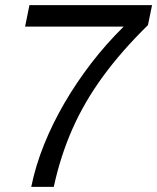

<svg xmlns="http://www.w3.org/2000/svg" viewBox="-20 -730 614 750"><path d="M102 0Q119 -83 152 -165Q185 -247 231.5 -327Q278 -407 336 -482.5Q394 -558 463 -626H78L95 -710H574L558 -632Q454 -530 381.5 -430.5Q309 -331 262.5 -225.5Q216 -120 190 0Z"/></svg>

Font: Geist
Style: Italic
Weight: 400
Italic angle: -12°
Designer: Basement.studio, Andrés Briganti, Mateo Zaragoza
Foundry: Basement.studio, Vercel, Andrés Briganti, Guido Ferreyra, Mateo Zaragoza
Version: Version 1.500